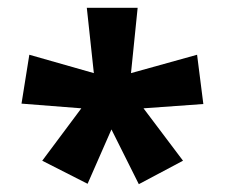

<svg xmlns="http://www.w3.org/2000/svg" viewBox="-20 -813 575 491"><path d="M332 -793H202L220 -626L55 -673L35 -548L188 -536L88 -402L204 -343L265 -482L335 -342L448 -402L347 -536L500 -547L484 -673L315 -626Z"/></svg>

Font: Noto Sans Kannada ExtraCondensed ExtraBold
Style: Regular
Weight: 800
Width: 2
Designer: Jelle Bosma - Monotype Design Team
Foundry: Monotype Imaging Inc.
Version: Version 2.005